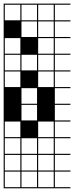

<svg xmlns="http://www.w3.org/2000/svg" viewBox="-20 -747 404 1046"><path d="M363.6 278.8H0V187.9H6.1V272.7H90.9V187.9H0V-727.3H363.6V-721.2H278.8V-636.4H363.6V-630.3H278.8V-545.5H363.6V-539.4H278.8V-454.5H363.6V-448.5H278.8V-363.6H363.6V-357.6H278.8V-272.7H363.6V-266.7H278.8V-181.8H363.6V-175.8H278.8V-90.9H363.6V-84.8H278.8V0H363.6V6.1H278.8V90.9H363.6V97H278.8V181.8H363.6V187.9H278.8V272.7H363.6ZM90.9 -636.4V-721.2H6.1V-636.4ZM187.9 -636.4H272.7V-721.2H187.9ZM97 -636.4H181.8V-721.2H97ZM187.9 -545.5H272.7V-630.3H187.9ZM6.1 -545.5H90.9V-630.3H6.1ZM97 -545.5H181.8V-630.3H97ZM97 -454.5H181.8V-539.4H97ZM187.9 -454.5H272.7V-539.4H187.9ZM6.1 -454.5H90.9V-539.4H6.1ZM187.9 -363.6H272.7V-448.5H187.9ZM6.1 -363.6H90.9V-448.5H6.1ZM97 -363.6H181.8V-448.5H97ZM6.1 -272.7H90.9V-357.6H6.1ZM187.9 -272.7H272.7V-357.6H187.9ZM97 -181.8H181.8V-266.7H97ZM97 -90.9H181.8V-175.8H97ZM187.9 0H272.7V-84.8H187.9ZM6.1 0H90.9V-84.8H6.1ZM97 90.9H181.8V6.1H97ZM187.9 90.9H272.7V6.1H187.9ZM6.1 90.9H90.9V6.1H6.1ZM6.1 181.8H90.9V97H6.1ZM97 181.8H181.8V97H97ZM187.9 181.8H272.7V97H187.9ZM181.8 272.7V187.9H97V272.7ZM272.7 272.7V187.9H187.9V272.7ZM0 -636.4H90.9V-545.5H0ZM90.9 -545.5H181.8V-454.5H90.9Z"/></svg>

Font: Micro 5 Charted
Style: Regular
Weight: 400
Designer: Sarah Cadigan-Fried
Version: Version 1.000; ttfautohint (v1.8.4.7-5d5b)